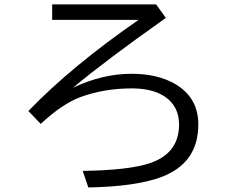

<svg xmlns="http://www.w3.org/2000/svg" viewBox="-20 -802 1039 866"><path d="M215.3 -782.2H684.1L728 -721.2Q458.5 -530.8 309.1 -406.2Q441.9 -469.2 572.8 -469.2Q689 -469.2 767.1 -424.8Q874.5 -363.3 874.5 -240.7Q874.5 -64 703.6 -2Q589.4 39.6 378.4 43.5L353 -31.2Q566.9 -34.2 661.6 -67.9Q787.6 -113.3 787.6 -240.2Q787.6 -322.3 724.1 -365.7Q668.5 -403.3 574.7 -403.3Q449.7 -403.3 343.3 -364.3Q262.2 -334.5 163.6 -243.2L107.9 -301.3Q304.2 -504.4 605 -712.4H215.3Z"/></svg>

Font: UDEV Gothic 35
Style: Regular
Weight: 400
Version: v2.1.0; ttfautohint (v1.8.4.7-5d5b-dirty) -l 6 -r 45 -G 200 